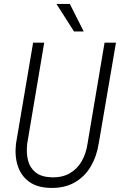

<svg xmlns="http://www.w3.org/2000/svg" viewBox="-20 -923 596 954"><path d="M499.5 -710.9H556.2L470.7 -210.9Q460.4 -145.5 430.4 -95Q400.4 -44.4 350.3 -16.1Q300.3 12.2 231 10.7Q165 9.3 124.8 -20Q84.5 -49.3 68.4 -98.6Q52.2 -147.9 59.6 -210L144.5 -710.9H199.7L115.2 -209.5Q109.9 -163.6 119.1 -126.5Q128.4 -89.4 156.5 -66.7Q184.6 -43.9 234.9 -42Q288.1 -40 325.7 -61.5Q363.3 -83 385.5 -121.1Q407.7 -159.2 415 -209.5ZM327.1 -903.3 396 -766.6H347.7L260.7 -903.3Z"/></svg>

Font: Roboto Condensed Light
Style: Italic
Weight: 300
Italic angle: -12°
Designer: Christian Robertson
Foundry: Google
Version: Version 3.0; 2020